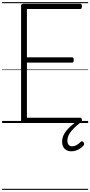

<svg xmlns="http://www.w3.org/2000/svg" viewBox="-20 -1161 852 1812"><path d="M206 0Q192 0 185.5 -5.5Q179 -11 179 -23V-1107Q179 -1117 186 -1121.5Q193 -1126 207 -1126H736Q745 -1126 749 -1120.5Q753 -1115 753 -1101Q753 -1087 749 -1081.5Q745 -1076 736 -1076H234V-620H659Q668 -620 672 -614.5Q676 -609 676 -595Q676 -581 672 -575.5Q668 -570 659 -570H234V-50H736Q745 -50 749 -44.5Q753 -39 753 -25Q753 -11 749 -5.5Q745 0 736 0ZM654 267Q616 267 591 244Q566 221 566 174Q566 148 576 123Q586 98 605 74Q624 50 650 27.5Q676 5 707 -17H747V-11Q723 7 700 27.5Q677 48 657.5 70.5Q638 93 627 116.5Q616 140 616 163Q616 192 628 206Q640 220 661 220Q677 220 698 210.5Q719 201 739 180Q745 173 752 172.5Q759 172 765 178Q773 185 774 193.5Q775 202 770 209Q758 226 738 239.5Q718 253 696 260Q674 267 654 267ZM0 621H812V631H0ZM0 -20H812V0H0ZM0 -505H812V-500H0ZM0 -1141H812V-1131H0Z"/></svg>

Font: Playwrite BR Guides
Style: Regular
Weight: 400
Designer: Veronika Burian, José Scaglione
Foundry: TypeTogether
Version: Version 1.003